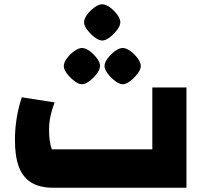

<svg xmlns="http://www.w3.org/2000/svg" viewBox="-20 -880 964 900"><path d="M229 0Q168 0 128 -23.5Q88 -47 69 -96.5Q50 -146 50 -223Q50 -275 58 -325Q66 -375 82 -424L236 -400Q223 -366 216.5 -335Q210 -304 210 -272Q210 -243 213 -221Q216 -199 223 -180H694V-470H854V0ZM364 -485Q349 -485 329 -500Q309 -515 294 -535Q279 -555 279 -570Q279 -587 293.5 -606.5Q308 -626 328 -640.5Q348 -655 364 -655Q381 -655 400.5 -640.5Q420 -626 434.5 -606.5Q449 -587 449 -570Q449 -555 434 -535Q419 -515 399.5 -500Q380 -485 364 -485ZM555 -485Q540 -485 520 -500Q500 -515 485 -535Q470 -555 470 -570Q470 -587 484.5 -606.5Q499 -626 519 -640.5Q539 -655 555 -655Q572 -655 591.5 -640.5Q611 -626 625.5 -606.5Q640 -587 640 -570Q640 -555 625 -535Q610 -515 590.5 -500Q571 -485 555 -485ZM459 -690Q444 -690 424 -705Q404 -720 389 -740Q374 -760 374 -775Q374 -792 388.5 -811.5Q403 -831 423 -845.5Q443 -860 459 -860Q476 -860 495.5 -845.5Q515 -831 529.5 -811.5Q544 -792 544 -775Q544 -760 529 -740Q514 -720 494.5 -705Q475 -690 459 -690Z"/></svg>

Font: Changa ExtraBold
Style: Regular
Weight: 800
Designer: Eduardo Rodriguez Tunni
Foundry: Eduardo Rodriguez Tunni
Version: Version 3.002; ttfautohint (v1.8.2)